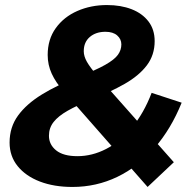

<svg xmlns="http://www.w3.org/2000/svg" viewBox="-20 -729 768 761"><path d="M267 12Q194 12 138 -9.5Q82 -31 50 -70.5Q18 -110 18 -164Q18 -225 51.5 -271Q85 -317 146 -354.5Q207 -392 290 -424Q360 -451 397 -472Q434 -493 447.5 -512Q461 -531 461 -553Q461 -574 444.5 -588.5Q428 -603 398 -603Q360 -603 336 -582.5Q312 -562 312 -526Q312 -506 324.5 -484Q337 -462 366 -428L669 -86L565 12L233 -366Q201 -402 185 -437Q169 -472 169 -511Q169 -573 201 -617.5Q233 -662 286.5 -685.5Q340 -709 404 -709Q459 -709 501.5 -692.5Q544 -676 568.5 -644Q593 -612 593 -566Q593 -511 562 -470Q531 -429 474 -396.5Q417 -364 339 -333Q285 -311 248 -290Q211 -269 192.5 -245.5Q174 -222 174 -191Q174 -156 202.5 -133Q231 -110 287 -110Q345 -110 400.5 -138.5Q456 -167 503 -223.5Q550 -280 581 -361L700 -322Q658 -218 593 -143Q528 -68 445 -28Q362 12 267 12Z"/></svg>

Font: MOST Montserrat
Style: Bold Italic
Weight: 700
Italic angle: -11.3°
Designer: Julieta Ulanovsky
Foundry: Julieta Ulanovsky
Version: Version 8.000;March 11, 2024;FontCreator 15.0.0.2926 64-bit